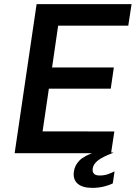

<svg xmlns="http://www.w3.org/2000/svg" viewBox="-20 -743 658 931"><path d="M51 0 157.5 -723H618L602 -618.5H262L232.5 -416H532L517 -313H217L186.5 -106L534.5 -105.5L518.5 0ZM427.5 168Q379 168 355.8 147Q332.5 126 338.5 87.5Q342.5 59 365 35.5Q387.5 12 446.5 -7.5L531.5 -3Q478 17 455.5 34.5Q433 52 429.5 74Q425.5 108 463 108Q485.5 108 503.8 101.5Q522 95 535.5 88L527 146Q512.5 154 485.5 161Q458.5 168 427.5 168Z"/></svg>

Font: Public Sans SemiBold
Style: Italic
Weight: 600
Italic angle: -8°
Designer: The Public Sans project authors (U.S. Web Design System). Libre Franklin designed by Pablo Impallari and Rodrigo Fuenzal
Version: Version 1.007; ttfautohint (v1.8.1) -l 8 -r 50 -G 200 -x 14 